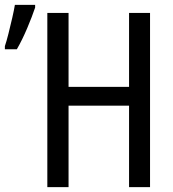

<svg xmlns="http://www.w3.org/2000/svg" viewBox="-33 -767 711 787"><path d="M582 0H496V-334H248V0H161V-714H248V-411H496V-714H582ZM-13 -565V-578Q-7 -595 1.5 -628.5Q10 -662 17.5 -695Q25 -728 28 -747H111V-736Q99 -700 78.5 -651.5Q58 -603 36 -565Z"/></svg>

Font: Avrile Sans Condensed
Style: Regular
Weight: 400
Width: 3
Designer: Monotype Design Team
Foundry: Monotype Imaging Inc.
Version: Version 2.001;September 10, 2019;FontCreator 11.5.0.2425 64-